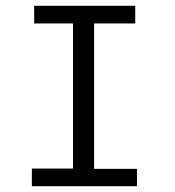

<svg xmlns="http://www.w3.org/2000/svg" viewBox="-20 -643 603 663"><path d="M90 0V-61H232V-562H98V-623H447V-562H305V-60H453V0Z"/></svg>

Font: Inconsolata SemiExpanded Thin
Style: Regular
Weight: 100
Width: 6
Monospace: yes
Designer: Raph Levien, Cyreal, Brenton Simpson
Foundry: Raph Levien, Cyreal, Google
Version: Version 3.100; ttfautohint (v1.8.4.7-5d5b)